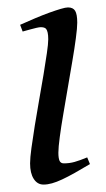

<svg xmlns="http://www.w3.org/2000/svg" viewBox="-20 -477 286 517"><path d="M222.2 -35.2Q199.2 -21.5 180.9 -11.2Q162.6 -1 147.5 6.1Q132.3 13.2 120.1 16.6Q107.9 20 97.2 20Q80.6 20 70.8 4.6Q61 -10.7 61 -37.1Q61 -51.8 64.7 -78.9Q68.4 -106 73.7 -138.9Q79.1 -171.9 85.4 -207.8Q91.8 -243.7 97.2 -276.1Q102.5 -308.6 106.2 -333.7Q109.9 -358.9 109.9 -371.1Q109.9 -382.3 108.4 -388.9Q106.9 -395.5 104.5 -398.7Q102.1 -401.9 98.1 -402.8Q94.2 -403.8 89.8 -403.8Q85.9 -403.8 77.6 -401.9Q69.3 -399.9 61.3 -397.7Q53.2 -395.5 47.1 -393.8Q41 -392.1 41 -392.1L34.2 -410.2Q54.7 -419.4 75 -428Q95.2 -436.5 112.8 -442.9Q130.4 -449.2 143.6 -453.1Q156.7 -457 163.1 -457Q176.8 -457 182.4 -447.8Q188 -438.5 188 -416Q188 -401.9 184.3 -374.3Q180.7 -346.7 174.8 -312.5Q168.9 -278.3 162.6 -241Q156.2 -203.6 150.4 -169.4Q144.5 -135.3 140.9 -107.7Q137.2 -80.1 137.2 -65.9Q137.2 -50.8 140.4 -43.9Q143.6 -37.1 151.9 -37.1Q167 -37.1 180.9 -41Q194.8 -44.9 214.8 -53.2L222.2 -35.2Z"/></svg>

Font: Gentium
Style: Italic
Weight: 400
Italic angle: -7°
Designer: J. Victor Gaultney
Version: Version 1.02; 2005; OFL release